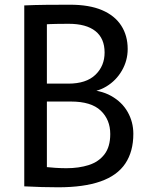

<svg xmlns="http://www.w3.org/2000/svg" viewBox="-20 -791 631 815"><path d="M227 4Q193 4 157.5 3Q122 2 83 0V-768Q128 -770 176 -770.5Q224 -771 277 -771Q359 -771 413 -748Q467 -725 494.5 -682.5Q522 -640 522 -583Q522 -534 497.5 -491.5Q473 -449 431.5 -424Q390 -399 339 -399V-410Q405 -410 451.5 -384Q498 -358 522 -315.5Q546 -273 546 -223Q546 -148 512 -97Q478 -46 407 -21Q336 4 227 4ZM179 -66 163 -83Q191 -80 216 -78.5Q241 -77 262 -77Q315 -77 357 -90.5Q399 -104 423.5 -136Q448 -168 448 -222Q448 -283 407.5 -321.5Q367 -360 281 -360H130V-436H270Q346 -436 385 -473.5Q424 -511 424 -568Q424 -628 385 -659Q346 -690 271 -690Q246 -690 218.5 -689.5Q191 -689 162 -687L179 -705Z"/></svg>

Font: Yaldevi Medium
Style: Regular
Weight: 500
Designer: Sol Matas, Rajitha Manaperi, Kosala Senevirathne
Foundry: Mooniak
Version: Version 1.100